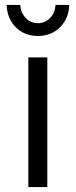

<svg xmlns="http://www.w3.org/2000/svg" viewBox="-20 -759 307 779"><path d="M95 -526H172V0H95ZM62 -739Q64 -708 84 -686.5Q104 -665 134 -665Q163 -665 183.5 -686.5Q204 -708 205 -739H261Q259 -683 223 -648Q187 -613 134 -613Q80 -613 44.5 -648Q9 -683 7 -739Z"/></svg>

Font: Alexandria Light
Style: Regular
Weight: 300
Designer: Mohamed Gaber
Foundry: Kief Type Foundry
Version: Version 5.100